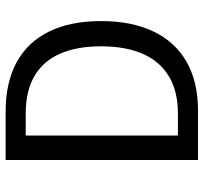

<svg xmlns="http://www.w3.org/2000/svg" viewBox="-40 -656 696 655"><g transform="rotate(-90 307.5 -328.0)"><path d="M89.6 0V-656.3H254.1Q354.9 -656.3 423.8 -618.4Q492.7 -580.5 528.1 -507.7Q563.6 -434.9 563.6 -330.8Q563.6 -226.6 528.4 -152.6Q493.3 -78.5 425 -39.2Q356.7 0 257.8 0ZM173.1 -68.5H247.7Q324.5 -68.5 375.6 -99.6Q426.8 -130.7 452.1 -189.1Q477.5 -247.5 477.5 -330.8Q477.5 -413.5 452.1 -471.1Q426.8 -528.6 375.6 -558.2Q324.5 -587.8 247.7 -587.8H173.1Z"/></g></svg>

Font: Source Sans 3
Style: Regular
Weight: 200
Designer: Paul D. Hunt
Foundry: Adobe
Version: Version 3.046;hotconv 1.0.118;makeotfexe 2.5.65603